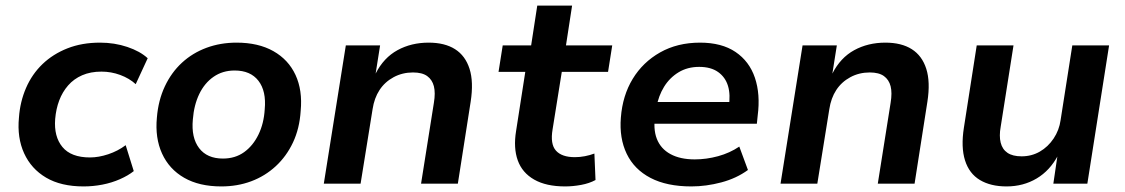

<svg xmlns="http://www.w3.org/2000/svg" viewBox="-20 -659 4036 689"><path d="M280 10Q199 10 145.5 -21.5Q92 -53 66.5 -109Q41 -165 48 -237Q52 -294 73.5 -343.5Q95 -393 132.5 -429Q170 -465 222 -485.5Q274 -506 339 -506Q391 -506 437 -490.5Q483 -475 510 -450L467 -357Q444 -378 411.5 -390Q379 -402 344 -402Q305 -402 275 -389Q245 -376 224.5 -352.5Q204 -329 192.5 -298.5Q181 -268 178 -232Q173 -169 204 -131.5Q235 -94 303 -94Q334 -94 368.5 -105.5Q403 -117 431 -138L460 -45Q440 -29 410.5 -16Q381 -3 347.5 3.5Q314 10 280 10Z M774 10Q695 10 641 -21Q587 -52 561.5 -108Q536 -164 543 -237Q548 -299 571.5 -349Q595 -399 633 -434Q671 -469 721 -487.5Q771 -506 829 -506Q907 -506 961 -475.5Q1015 -445 1040.5 -390Q1066 -335 1059 -261Q1055 -198 1031.5 -148Q1008 -98 969.5 -62.5Q931 -27 881.5 -8.5Q832 10 774 10ZM780 -90Q824 -90 856 -113Q888 -136 907.5 -176Q927 -216 930 -267Q936 -332 907.5 -369Q879 -406 822 -406Q779 -406 746.5 -383.5Q714 -361 695 -321.5Q676 -282 672 -230Q666 -165 694.5 -127.5Q723 -90 780 -90Z M1142 0 1221 -496H1344L1328 -395Q1357 -452 1406.5 -479Q1456 -506 1518 -506Q1576 -506 1613 -482.5Q1650 -459 1665 -412Q1680 -365 1669 -294L1623 0H1491L1537 -290Q1543 -326 1537 -349.5Q1531 -373 1513 -386Q1495 -399 1462 -399Q1424 -399 1392.5 -382Q1361 -365 1342 -336Q1323 -307 1317 -267L1274 0Z M2008 10Q1940 10 1897 -14.5Q1854 -39 1838 -83.5Q1822 -128 1832 -189L1865 -401H1769L1784 -496H1886L1908 -639H2033L2011 -496H2177L2162 -401H1996L1963 -195Q1954 -142 1975 -118.5Q1996 -95 2043 -95Q2061 -95 2079 -98.5Q2097 -102 2113 -108L2117 -13Q2095 -1 2065.5 4.5Q2036 10 2008 10Z M2461 10Q2373 10 2314.5 -20.5Q2256 -51 2229 -107Q2202 -163 2208 -237Q2214 -316 2250.5 -376Q2287 -436 2349 -471Q2411 -506 2492 -506Q2570 -506 2619.5 -472.5Q2669 -439 2689 -380Q2709 -321 2699 -244L2696 -215H2308L2320 -293H2613L2595 -275Q2602 -319 2592.5 -350.5Q2583 -382 2557 -400.5Q2531 -419 2489 -419Q2447 -419 2415 -399.5Q2383 -380 2363 -347.5Q2343 -315 2336 -275L2332 -249Q2323 -197 2337 -161Q2351 -125 2386 -106Q2421 -87 2473 -87Q2515 -87 2557 -98.5Q2599 -110 2633 -133L2664 -49Q2623 -19 2568.5 -4.5Q2514 10 2461 10Z M2781 0 2860 -496H2983L2967 -395Q2996 -452 3045.5 -479Q3095 -506 3157 -506Q3215 -506 3252 -482.5Q3289 -459 3304 -412Q3319 -365 3308 -294L3262 0H3130L3176 -290Q3182 -326 3176 -349.5Q3170 -373 3152 -386Q3134 -399 3101 -399Q3063 -399 3031.5 -382Q3000 -365 2981 -336Q2962 -307 2956 -267L2913 0Z M3592 10Q3535 10 3496.5 -13Q3458 -36 3443 -83.5Q3428 -131 3439 -201L3485 -496H3617L3571 -204Q3565 -171 3571 -147Q3577 -123 3595.5 -110.5Q3614 -98 3646 -98Q3682 -98 3711.5 -115Q3741 -132 3761 -162Q3781 -192 3786 -228L3828 -496H3960L3882 0H3760L3775 -102H3777Q3748 -47 3700 -18.5Q3652 10 3592 10Z"/></svg>

Font: Nunito Sans 9pt
Style: Bold Italic
Weight: 700
Italic angle: -9°
Version: Version 3.101;gftools[0.9.27]